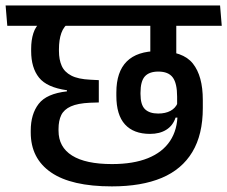

<svg xmlns="http://www.w3.org/2000/svg" viewBox="-48 -654 810 684"><path d="M437.5 -562H673L667 -634.5H431.5ZM579.5 -587.5H488.5V-476L579.5 -475.5ZM736 -634.5H-28L-22 -562H742ZM487.5 -453H580V-589H487.5ZM350.5 10Q456 10 528 -20.2Q600 -50.5 637.2 -112.5Q674.5 -174.5 674.5 -269V-298Q674.5 -383 639.2 -427.5Q604 -472 515 -472Q440.5 -472 403.5 -435Q366.5 -398 366.5 -324.5V-313Q366.5 -244.5 397.2 -210.8Q428 -177 486.5 -177Q521 -177 544.5 -191.8Q568 -206.5 577.5 -235H588L585 -287.5Q577.5 -269 559.5 -259.2Q541.5 -249.5 515.5 -249.5Q484.5 -249.5 468.5 -265Q452.5 -280.5 452.5 -319.5V-323Q452.5 -364.5 468 -381.8Q483.5 -399 516 -399Q552 -399 567.5 -378Q583 -357 583 -309.5V-267.5L584.5 -256.5V-249.5Q584.5 -192 557.8 -151.8Q531 -111.5 479 -90.5Q427 -69.5 351 -69.5Q257 -69.5 208.8 -99.8Q160.5 -130 160.5 -188.5V-194.5Q160.5 -224 170.2 -244Q180 -264 204.5 -275Q229 -286 272.5 -288L304 -289V-368.5L274.5 -370Q230 -372 205.8 -384.8Q181.5 -397.5 171.8 -419.5Q162 -441.5 162 -472.5V-478.5Q162 -512 170.5 -536.2Q179 -560.5 200.5 -575.5H97Q78.5 -560 70.8 -535.5Q63 -511 63 -480V-472Q63 -412.5 91 -377.5Q119 -342.5 190.5 -332.5V-328.5Q118 -320.5 89.8 -284Q61.5 -247.5 61.5 -188.5V-182Q61.5 -89.5 133.8 -39.8Q206 10 350.5 10Z"/></svg>

Font: Anek Devanagari Medium Medium
Style: Regular
Weight: 500
Version: Version 1.003